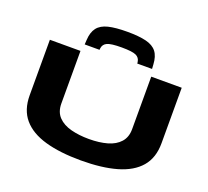

<svg xmlns="http://www.w3.org/2000/svg" viewBox="-153 -1126 1437 1326"><g transform="rotate(20 565.5 -462.5)"><path d="M81 -292V-700H306V-314Q306 -252 341 -215.5Q376 -179 435.5 -163.5Q495 -148 568 -148Q644 -148 702 -164.5Q760 -181 793 -218Q826 -255 826 -314V-700H1050V-292Q1050 -185 993 -118.5Q936 -52 828 -21Q720 10 566 10Q412 10 303.5 -21Q195 -52 138 -118.5Q81 -185 81 -292ZM566 -935Q651 -935 704 -922Q757 -909 782.5 -876Q808 -843 811 -784Q813 -768 813 -752H704Q704 -755 704 -758Q704 -761 703 -764Q699 -794 671.5 -807Q644 -820 566 -820Q488 -820 460 -807Q432 -794 428 -764Q428 -761 427.5 -758Q427 -755 427 -752H318Q318 -768 320 -785Q323 -843 348.5 -876Q374 -909 427 -922Q480 -935 566 -935Z"/></g></svg>

Font: Georama ExtraExtended
Style: Bold
Weight: 700
Width: 8
Designer: Jean-Baptiste Levee
Foundry: Production Type
Version: Version 1.000